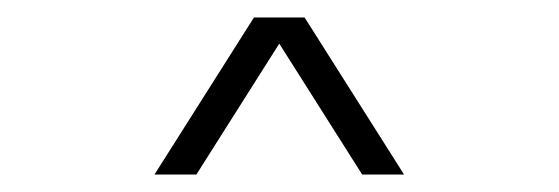

<svg xmlns="http://www.w3.org/2000/svg" viewBox="-20 -720 640 220"><path d="M157 -520 271 -700H329L443 -520H395L300 -670L205 -520Z"/></svg>

Font: Bentinck
Style: Regular
Weight: 400
Designer: Jörg Drees
Foundry: Jörg Drees
Version: Version 1.000; ttfautohint (v1.8.4.7-5d5b)